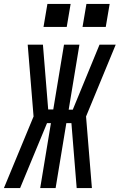

<svg xmlns="http://www.w3.org/2000/svg" viewBox="-52 -964 613 984"><path d="M419 0H341L314 -333H288L233 0H154L209 -333H189L51 0H-32L120 -367L90 -735H168L195 -403H221L276 -735H355L300 -402H321L458 -735H541L389 -367ZM371 -826 391 -944H510L490 -826ZM171 -826 191 -944H310L290 -826Z"/></svg>

Font: Iosevka SS04
Style: Italic
Weight: 400
Italic angle: -9°
Monospace: yes
Designer: Belleve Invis
Foundry: Belleve Invis
Version: Version 19.0.0; ttfautohint (v1.8.4)